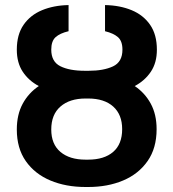

<svg xmlns="http://www.w3.org/2000/svg" viewBox="-20 -742 697 772"><path d="M320.7 -457.4H336.6Q396.3 -457.4 434.3 -475.1Q472.3 -492.9 472.3 -542.3Q472.3 -576.7 454.4 -592.5Q436.4 -608.3 402.3 -616.5V-721.6Q462.4 -720.5 509.4 -701Q556.5 -681.5 583.6 -642.2Q610.8 -603 610.8 -542.3Q610.8 -489.7 586.6 -453.7Q562.5 -417.6 521.7 -396Q562.5 -368.6 586.1 -325.3Q609.7 -282 609.7 -222.7Q609.7 -146.3 573.5 -94.5Q537.3 -42.6 475.1 -16.3Q413 9.9 334.5 9.9H323.9Q245 9.9 182.5 -16.3Q120 -42.6 83.8 -94.1Q47.6 -145.6 47.6 -221.2Q47.6 -281.2 71.2 -324.8Q94.8 -368.3 136 -396Q95.2 -417.6 71.4 -453.7Q47.6 -489.7 47.6 -542.3Q47.6 -603 74.8 -642.2Q101.9 -681.5 149 -701Q196 -720.5 255.7 -721.6V-616.5Q220.9 -608.3 203.5 -592.5Q186.1 -576.7 186.1 -542.3Q186.1 -494 222.7 -475.7Q259.2 -457.4 320.7 -457.4ZM334.5 -345.9H323.9Q260.3 -345.9 223.2 -313.7Q186.1 -281.6 186.1 -221.2Q186.1 -162.3 223 -131.2Q259.9 -100.1 323.9 -100.1H334.5Q399.1 -100.1 435.2 -131.4Q471.2 -162.6 471.2 -222.7Q471.2 -281.2 435.2 -313.6Q399.1 -345.9 334.5 -345.9Z"/></svg>

Font: Inter UI Semi Bold
Style: Regular
Weight: 600
Designer: Rasmus Andersson
Foundry: rsms
Version: 3.2;8d6f07862